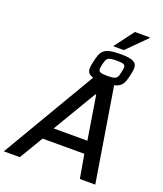

<svg xmlns="http://www.w3.org/2000/svg" viewBox="-216 -1191 1111 1310"><g transform="rotate(20 340.0 -535.5)"><path d="M641 -1071H533L430 -934V-929H504L641 -1066ZM605 -785C610 -806 613 -823 613 -837C613 -877 587 -896 492 -896C365 -896 354 -862 336 -785C331 -764 328 -747 328 -733C328 -707 339 -690 372 -681L-29 0H87L190 -172H493L523 0H635L524 -681C581 -694 592 -727 605 -785ZM399 -785C410 -832 413 -845 483 -845C533 -845 546 -839 546 -818C546 -809 544 -799 541 -785C531 -738 529 -725 457 -725C407 -725 394 -732 394 -752C394 -761 396 -772 399 -785ZM482 -263H237L425 -579H431Z"/></g></svg>

Font: Saira UNSAM Medium Italic
Style: Regular
Weight: 500
Italic angle: -12°
Designer: Hector Gatti with collaboration of the Omnibus-Type team
Foundry: Omnibus-Type
Version: Version 0.072;PS 000.072;hotconv 1.0.88;makeotf.lib2.5.64775